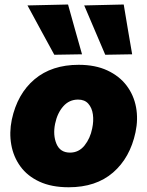

<svg xmlns="http://www.w3.org/2000/svg" viewBox="-20 -796 638 831"><path d="M277.5 14.5Q203 14.5 150.8 -9.8Q98.5 -34 68.2 -75.8Q38 -117.5 28.8 -169.8Q19.5 -222 31 -278Q55 -390 129.5 -452.8Q204 -515.5 320.5 -515.5Q392.5 -515.5 444.5 -491.2Q496.5 -467 527.8 -425.8Q559 -384.5 568.8 -332.2Q578.5 -280 566.5 -223.5Q543 -113 469.2 -49.2Q395.5 14.5 277.5 14.5ZM283 -135.5Q321 -135.5 345.8 -166.2Q370.5 -197 379 -240Q386 -272.5 382 -301Q378 -329.5 362.2 -347.2Q346.5 -365 318 -365Q279.5 -365 253.8 -335.8Q228 -306.5 218.5 -260.5Q208.5 -211 224.5 -173.2Q240.5 -135.5 283 -135.5ZM215 -559Q187 -610 158 -663.5Q129 -717 99 -772.5L274.5 -776.5Q289.5 -722.5 304.5 -668.8Q319.5 -615 335 -561ZM435.5 -559Q413.5 -610.5 390.8 -663.8Q368 -717 344.5 -772.5L515.5 -776.5Q524.5 -722.5 533.5 -668.8Q542.5 -615 552 -561Z"/></svg>

Font: Commissioner ExtraBold
Style: Italic
Weight: 800
Italic angle: -12°
Designer: Kostas Bartsokas
Foundry: Kostas Bartsokas
Version: Version 1.000; ttfautohint (v1.8.3)